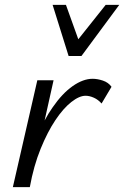

<svg xmlns="http://www.w3.org/2000/svg" viewBox="-20 -772 512 792"><path d="M33 0 134 -441H201L164 -275Q180 -305 197 -329Q237 -387 280 -417Q323 -447 362 -447Q382 -447 404.5 -439.5Q427 -432 440 -414L399 -345Q385 -361 367 -369Q349 -377 333 -377Q307 -377 274 -351Q241 -325 208.5 -276.5Q176 -228 147.5 -158Q119 -88 103 0ZM263 -541 197 -752H252L303 -610L416 -752H472L316 -541Z"/></svg>

Font: Isabella Sans
Style: Italic
Weight: 400
Italic angle: -12°
Designer: Christian Thalmann (Catharsis Fonts), Cristiano Sobral
Foundry: The Isabella Sans Project Authors
Version: Version 2.026; ttfautohint (v1.8.4.7-5d5b-dirty)